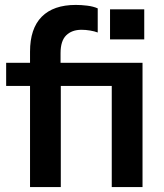

<svg xmlns="http://www.w3.org/2000/svg" viewBox="-20 -760 667 780"><path d="M102 0V-411H5V-505H102V-550Q102 -644 149.5 -692Q197 -740 288 -740Q310 -740 334.5 -737Q359 -734 377 -726V-628Q364 -633 346 -636Q328 -639 311 -639Q272 -639 249 -616.5Q226 -594 226 -544V-505H559V0H434V-411H227V0ZM427 -600V-722H566V-600Z"/></svg>

Font: MulishBold
Style: Bold
Weight: 700
Designer: Vernon Adams
Foundry: Vernon Adams
Version: Version 3.602; ttfautohint (v1.8.3)